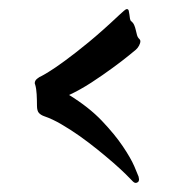

<svg xmlns="http://www.w3.org/2000/svg" viewBox="-20 -531 382 418"><path d="M283.7 -445.8Q285.6 -443.8 285.6 -441.4Q285.6 -437 282.7 -431.6Q279.8 -426.3 275.9 -422.9Q274.9 -421.9 260.7 -410.4Q246.6 -398.9 225.3 -383.3Q204.1 -367.7 179 -351.3Q153.8 -335 130.4 -324.2Q173.3 -297.9 201.7 -268.1Q230 -238.3 247.3 -212.6Q264.6 -187 272.5 -168.7Q280.3 -150.4 281.7 -146.5L282.7 -140.6Q282.7 -136.7 280.5 -134.8Q278.3 -132.8 275.4 -132.8Q272 -132.8 267.6 -137.7Q264.2 -141.6 253.4 -152.1Q242.7 -162.6 227.1 -176.3Q211.4 -189.9 192.4 -205.3Q173.3 -220.7 153.3 -234.9Q133.3 -249 113.5 -260.5Q93.8 -272 76.7 -277.8Q69.3 -280.3 64.9 -284.9Q60.5 -289.6 60.5 -300.8Q60.5 -313.5 59.8 -325.9Q59.1 -338.4 56.6 -346.7Q55.7 -348.6 55.7 -350.1Q55.7 -355.5 60.8 -359.6Q65.9 -363.8 70.8 -365.7Q73.2 -366.7 86.4 -374.8Q99.6 -382.8 121.3 -398.7Q143.1 -414.6 172.9 -439Q202.6 -463.4 238.8 -497.6Q244.6 -502.9 249.3 -507.1Q253.9 -511.2 256.3 -511.2Q259.3 -511.2 260.3 -507.6Q261.2 -503.9 261.7 -499.5Q262.2 -495.1 262.9 -490.7Q263.7 -486.3 265.6 -484.9Q270 -481.4 272.2 -476.3Q274.4 -471.2 275.6 -465.6Q276.9 -460 278.3 -454.6Q279.8 -449.2 283.7 -445.8Z"/></svg>

Font: Engagement
Style: Regular
Weight: 400
Designer: Astigmatic (AOETI)
Foundry: Astigmatic (AOETI)
Version: Version 1.000